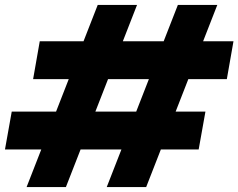

<svg xmlns="http://www.w3.org/2000/svg" viewBox="-24 -760 968 780"><path d="M84 0 373 -740H532.7L243.7 0ZM409.6 0 698.6 -740H858.8L569.8 0ZM-3.8 -152.8 23.7 -306.7H810.6L783.1 -152.8ZM110.5 -438.5 137.5 -592.3H924.5L897.5 -438.5Z"/></svg>

Font: Poppins Variable
Style: Italic
Weight: 100
Italic angle: -10°
Designer: Jonny Pinhorn
Foundry: Indian Type Foundry
Version: Version 6.000